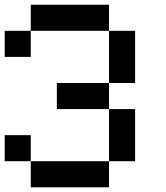

<svg xmlns="http://www.w3.org/2000/svg" viewBox="-20 -798 707 818"><path d="M111.1 -555.6H0V-666.7H111.1ZM444.4 -666.7H111.1V-777.8H444.4ZM555.6 -444.4H444.4V-666.7H555.6ZM444.4 -333.3H222.2V-444.4H444.4ZM555.6 -111.1H444.4V-333.3H555.6ZM444.4 0H111.1V-111.1H444.4ZM111.1 -111.1H0V-222.2H111.1Z"/></svg>

Font: Pixeloid Mono
Style: Regular
Weight: 400
Monospace: yes
Designer: GGBotNet
Foundry: GGBotNet
Version: 0.5